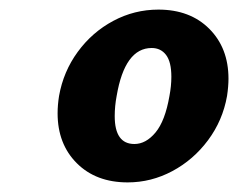

<svg xmlns="http://www.w3.org/2000/svg" viewBox="-20 -730 496 400"><path d="M100 -494Q100 -511 103 -530Q112 -581 142 -622Q172 -663 216 -686.5Q260 -710 310 -710Q376 -710 416 -670Q456 -630 456 -566Q456 -550 453 -530Q444 -479 413.5 -438Q383 -397 339 -373.5Q295 -350 246 -350Q180 -350 140 -390Q100 -430 100 -494ZM333 -530Q337 -551 337 -570Q337 -601 326 -615.5Q315 -630 296 -630Q240 -630 223 -530Q219 -509 219 -488Q219 -430 260 -430Q284 -430 304 -454Q324 -478 333 -530Z"/></svg>

Font: Scada
Style: Bold Italic
Weight: 700
Italic angle: -10°
Version: Version 4.000